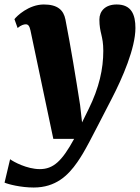

<svg xmlns="http://www.w3.org/2000/svg" viewBox="-77 -588 627 861"><path d="M-31.7 126 -56.6 231C-40 238.3 16.1 252.9 74.2 252.9C172.9 252.9 228.5 198.7 269.5 139.6C305.7 87.4 327.1 42 423.8 -145C472.2 -238.3 530.3 -372.1 530.3 -462.4C530.3 -522 512.7 -567.9 446.3 -567.9C395 -567.9 368.7 -538.1 368.7 -500.5C368.7 -439 386.2 -429.2 386.2 -359.9C386.2 -278.8 367.7 -194.8 320.8 -99.6L291 -39.1L282.2 -116.7C262.2 -244.6 241.2 -373 216.3 -501C208 -542.5 181.6 -567.9 119.6 -567.9C51.8 -567.9 -2.4 -515.6 -12.2 -502L2 -462.4C17.1 -475.6 30.8 -479 38.6 -479C49.3 -479 55.2 -471.7 59.6 -451.7L162.1 34.7H255.4C201.2 134.3 162.1 170.4 101.6 170.4C43.9 170.4 -17.1 137.2 -31.7 126Z"/></svg>

Font: Merriweather
Style: Heavy Italic
Weight: 900
Italic angle: -7.5°
Designer: Eben Sorkin
Foundry: Eben Sorkin
Version: Version 1.001